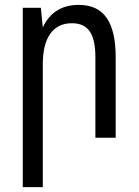

<svg xmlns="http://www.w3.org/2000/svg" viewBox="-20 -563 568 785"><path d="M73 -531H147L155 -451Q198 -543 302 -543Q379 -543 416 -490Q453 -437 453 -329V0H370V-329Q370 -401 347 -434.5Q324 -468 274 -468Q216 -468 185.5 -425Q155 -382 155 -300V202H73Z"/></svg>

Font: PlemolJP
Style: Regular
Weight: 400
Monospace: yes
Version: v2.0.4; ttfautohint (v1.8.4.7-5d5b-dirty) -l 6 -r 45 -G 200 